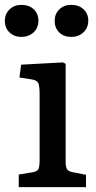

<svg xmlns="http://www.w3.org/2000/svg" viewBox="-39 -770 397 790"><path d="M48.8 -618.2Q19.5 -618.2 0.2 -636.5Q-19 -654.8 -19 -684.1Q-19 -712.4 0.2 -731.2Q19.5 -750 48.8 -750Q80.1 -750 99.6 -731.9Q119.1 -713.9 119.1 -685.1Q119.1 -655.8 99.4 -637Q79.6 -618.2 48.8 -618.2ZM253.9 -618.2Q223.6 -618.2 204.8 -636.5Q186 -654.8 186 -684.1Q186 -712.9 205.1 -731.4Q224.1 -750 253.9 -750Q285.2 -750 304.7 -731.9Q324.2 -713.9 324.2 -685.1Q324.2 -655.8 304.4 -637Q284.7 -618.2 253.9 -618.2ZM38.1 0V-51.8L94.2 -61Q114.3 -64.5 119.1 -74.5Q124 -84.5 124 -109.9V-381.8Q124 -417.5 117.9 -429.2Q111.8 -440.9 87.9 -443.8L41 -451.2L47.9 -503.9L219.2 -513.2L231 -507.8V-106.9Q231 -83.5 236.6 -74Q242.2 -64.5 262.2 -61L314.9 -50.8V0Z"/></svg>

Font: Literata Book Medium
Style: Regular
Weight: 500
Designer: Latin by Veronika Burian and Jose Scaglione. Greek by Irene Vlachou. Cyrillic by Vera Evstafieva
Foundry: TypeTogether
Version: Version 2.003;PS 002.003;hotconv 1.0.88;makeotf.lib2.5.64775